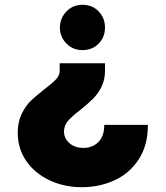

<svg xmlns="http://www.w3.org/2000/svg" viewBox="-20 -559 693 801"><path d="M418 -444Q418 -404 391.5 -377Q365 -350 324 -350Q284 -350 257 -377.5Q230 -405 230 -444Q230 -483 257 -511Q284 -539 324 -539Q365 -539 391.5 -511.5Q418 -484 418 -444ZM54 -5Q54 -50 70.5 -84Q87 -118 109.5 -139.5Q132 -161 167 -188Q200 -213 214.5 -229Q229 -245 229 -264V-295H418V-264Q418 -226 403.5 -197Q389 -168 368.5 -147.5Q348 -127 316 -101Q281 -75 264 -55Q247 -35 247 -10Q247 18 269.5 38Q292 58 328 58Q366 58 390.5 33.5Q415 9 415 -38H597Q597 47 559 105.5Q521 164 458 193Q395 222 321 222Q248 222 186.5 193Q125 164 89.5 112.5Q54 61 54 -5Z"/></svg>

Font: Be Vietnam Black
Style: Regular
Weight: 900
Designer: Lam Bao; Tony Le; Vietanh Nguyen
Foundry: Yellow Type Foundry
Version: Version 5.000